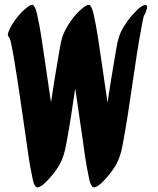

<svg xmlns="http://www.w3.org/2000/svg" viewBox="-20 -767 662 805"><path d="M553.7 -723.9C526.6 -697.5 504.1 -667.9 487.4 -633.9C472.6 -603.8 467.9 -563.4 461.5 -527C450.4 -464.1 440.5 -400.7 430.8 -337C421.9 -397.9 413.3 -458.8 404.1 -519.7C394.6 -582.9 386.3 -647.9 372.2 -708.3C369.3 -720.9 366.1 -735.5 356.8 -745C350 -751.9 332.2 -737.8 326.5 -733C294.8 -707.7 269 -671.9 250.3 -633.9C235.5 -603.8 230.8 -563.4 224.4 -527C213.3 -464.2 203.4 -400.9 193.8 -337.4C184.9 -398.1 176.2 -458.9 167.1 -519.7C157.6 -582.9 149.3 -647.9 135.2 -708.3C132.3 -720.9 129.1 -735.5 119.8 -745C113.3 -751.6 96.1 -738 92.4 -735.2C76.6 -723.2 62.9 -708 50.6 -692.5C38.3 -677 27 -660 19.1 -641.8C16.1 -635.1 9 -620 16 -612.9C23.1 -605.8 24.6 -594.4 27.1 -583C32.2 -560 36.1 -536.7 39.9 -513.5C57 -410.8 71.3 -307.6 86.4 -204.6C95.2 -144.6 102.4 -83.3 115.1 -25.7C117.7 -13.3 123.4 23.9 141.4 17.9C153 14.8 164.7 3.9 172.4 -3.7C194.1 -25.1 214.1 -49.5 229.6 -76.6C243.4 -100.8 251 -128 257 -159.1C272 -237.9 283.8 -317.1 295.4 -396.3C305 -332.4 314 -268.5 323.4 -204.6C332.2 -144.6 339.4 -83.3 352.1 -25.7C354.7 -13.5 360.3 23.5 378 18.1C389.7 15.1 401.7 4 409.5 -3.7C431.3 -25.2 451.3 -49.6 466.7 -76.6C480.5 -100.8 488.1 -128 494.1 -159.1C525.9 -325.7 543 -494.3 574.7 -660.4C577.1 -673 579.3 -686 582.5 -698.5C586 -704.5 609.3 -749.1 587.8 -745.9C575.3 -744.3 562.1 -732.1 553.7 -723.9Z"/></svg>

Font: Quiapo Free
Style: Regular
Weight: 400
Designer: Aaron Amar
Version: Version 001.002